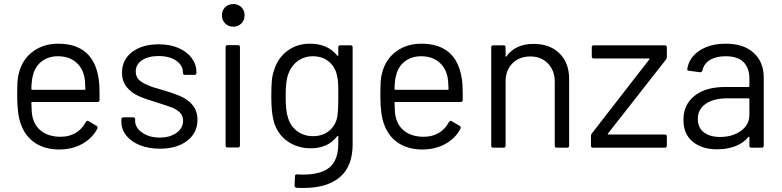

<svg xmlns="http://www.w3.org/2000/svg" viewBox="-20 -730 3863 949"><path d="M83 -117Q65 -165 65 -255Q65 -301 66.5 -326Q68 -351 74 -371Q91 -437 143 -475.5Q195 -514 267 -514Q443 -514 468 -338Q472 -313 472 -268V-236Q472 -226 462 -226H139Q135 -226 135 -222Q136 -168 141 -151Q152 -105 188 -79.5Q224 -54 280 -54Q322 -54 354 -73Q386 -92 404 -127Q410 -136 418 -131L457 -108Q465 -103 461 -94Q436 -46 386 -18.5Q336 9 271 9Q200 8 152 -24.5Q104 -57 83 -117ZM139 -286H398Q402 -286 402 -290Q401 -334 396 -354Q385 -400 351 -426Q317 -452 267 -452Q219 -452 186 -426.5Q153 -401 143 -358Q136 -335 135 -290Q135 -286 139 -286Z M580 -128V-140Q580 -150 590 -150H638Q648 -150 648 -140V-132Q648 -99 683 -74.5Q718 -50 769 -50Q820 -50 852.5 -73.5Q885 -97 885 -133Q885 -158 869 -174Q853 -189 832.5 -197.5Q812 -206 760 -222Q697 -241 668 -254Q629 -271 606 -300Q583 -329 583 -371Q583 -435 633 -473Q683 -511 765 -511Q821 -511 863 -492.5Q905 -474 928 -442.5Q951 -411 951 -373V-370Q951 -360 941 -360H894Q884 -360 884 -370V-373Q884 -407 851 -430Q818 -453 764 -453Q713 -453 682 -432.5Q651 -412 651 -376Q651 -353 665 -337.5Q679 -322 709 -310Q731 -299 774 -288Q827 -273 868 -256Q908 -240 932 -210.5Q956 -181 956 -138Q956 -73 905 -34Q854 5 770 5Q716 5 672.5 -12Q629 -29 604.5 -59.5Q580 -90 580 -128Z M1095 -11V-497Q1095 -507 1105 -507H1156Q1166 -507 1166 -497V-11Q1166 -1 1156 -1H1105Q1095 -1 1095 -11ZM1133 -710Q1157 -710 1173 -694.5Q1189 -679 1189 -654Q1189 -630 1173 -614Q1157 -598 1133 -598Q1109 -598 1093 -614Q1077 -630 1077 -654Q1077 -679 1093 -694.5Q1109 -710 1133 -710Z M1446 198Q1436 197 1436 187L1438 141Q1438 136 1441 133.5Q1444 131 1448 132L1475 133Q1568 133 1610 96.5Q1652 60 1652 -19V-56Q1652 -58 1650.5 -58.5Q1649 -59 1647 -57Q1601 3 1516 3Q1450 3 1400 -32.5Q1350 -68 1333 -131Q1321 -172 1321 -253Q1321 -301 1323.5 -329.5Q1326 -358 1334 -381Q1352 -442 1399.5 -478Q1447 -514 1512 -514Q1600 -514 1647 -455Q1649 -453 1650.5 -454Q1652 -455 1652 -457V-496Q1652 -506 1662 -506H1713Q1723 -506 1723 -496V-17Q1723 92 1660 145.5Q1597 199 1481 199Q1454 199 1446 198ZM1402 -154Q1412 -111 1446 -84Q1480 -57 1527 -57Q1575 -57 1607 -83.5Q1639 -110 1647 -153Q1652 -178 1652 -254V-287Q1652 -332 1646 -355Q1638 -398 1606 -425Q1574 -452 1527 -452Q1481 -452 1448 -425.5Q1415 -399 1402 -355Q1392 -325 1392 -255Q1392 -181 1402 -154Z M1878 -117Q1860 -165 1860 -255Q1860 -301 1861.5 -326Q1863 -351 1869 -371Q1886 -437 1938 -475.5Q1990 -514 2062 -514Q2238 -514 2263 -338Q2267 -313 2267 -268V-236Q2267 -226 2257 -226H1934Q1930 -226 1930 -222Q1931 -168 1936 -151Q1947 -105 1983 -79.5Q2019 -54 2075 -54Q2117 -54 2149 -73Q2181 -92 2199 -127Q2205 -136 2213 -131L2252 -108Q2260 -103 2256 -94Q2231 -46 2181 -18.5Q2131 9 2066 9Q1995 8 1947 -24.5Q1899 -57 1878 -117ZM1934 -286H2193Q2197 -286 2197 -290Q2196 -334 2191 -354Q2180 -400 2146 -426Q2112 -452 2062 -452Q2014 -452 1981 -426.5Q1948 -401 1938 -358Q1931 -335 1930 -290Q1930 -286 1934 -286Z M2408 -10V-496Q2408 -506 2418 -506H2469Q2479 -506 2479 -496V-453Q2479 -451 2480.5 -450Q2482 -449 2483 -451Q2527 -513 2618 -513Q2698 -513 2745.5 -466Q2793 -419 2793 -340V-10Q2793 0 2783 0H2732Q2722 0 2722 -10V-326Q2722 -381 2688.5 -416Q2655 -451 2602 -451Q2547 -451 2513 -417Q2479 -383 2479 -328V-10Q2479 0 2469 0H2418Q2408 0 2408 -10Z M2901 -10V-58Q2901 -66 2905 -70L3189 -436Q3191 -438 3190 -439.5Q3189 -441 3187 -441H2915Q2905 -441 2905 -451V-496Q2905 -506 2915 -506H3266Q3276 -506 3276 -496V-448Q3276 -440 3272 -436L2985 -70Q2983 -68 2984 -66.5Q2985 -65 2987 -65H3266Q3276 -65 3276 -55V-10Q3276 0 3266 0H2911Q2901 0 2901 -10Z M3358 -138Q3358 -213 3413 -256.5Q3468 -300 3564 -300H3680Q3684 -300 3684 -304V-342Q3684 -394 3655 -423Q3626 -452 3567 -452Q3519 -452 3489 -433.5Q3459 -415 3452 -382Q3449 -372 3440 -373L3386 -380Q3375 -382 3377 -388Q3385 -445 3437 -479.5Q3489 -514 3567 -514Q3656 -514 3705.5 -468.5Q3755 -423 3755 -346V-10Q3755 0 3745 0H3694Q3684 0 3684 -10V-51Q3684 -53 3682.5 -54Q3681 -55 3679 -53Q3655 -23 3614.5 -7.5Q3574 8 3525 8Q3450 8 3404 -29.5Q3358 -67 3358 -138ZM3539 -53Q3600 -53 3642 -83Q3684 -113 3684 -162V-240Q3684 -244 3680 -244H3575Q3508 -244 3468.5 -217Q3429 -190 3429 -142Q3429 -99 3459 -76Q3489 -53 3539 -53Z"/></svg>

Font: Barlow GEO
Style: Regular
Weight: 400
Designer: Jeremy Tribby
Foundry: Tribby Type
Version: Version 1.408